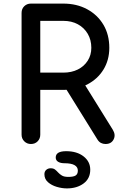

<svg xmlns="http://www.w3.org/2000/svg" viewBox="-20 -801 672 1068"><path d="M152 0Q130 0 115 -15Q100 -30 100 -52V-729Q100 -752 115 -766.5Q130 -781 152 -781H332Q407 -781 465 -749.5Q523 -718 555.5 -663Q588 -608 588 -535Q588 -467 555.5 -414Q523 -361 465 -331Q407 -301 332 -301H204V-52Q204 -30 189.5 -15Q175 0 152 0ZM567 0Q553 0 541.5 -6Q530 -12 522 -25L342 -315L443 -344L607 -80Q625 -51 612 -25.5Q599 0 567 0ZM204 -397H332Q378 -397 413 -414.5Q448 -432 468 -463.5Q488 -495 488 -535Q488 -579 468 -613Q448 -647 413 -666Q378 -685 332 -685H204ZM352 247Q325 247 296 238.5Q267 230 247 212.5Q227 195 227 168Q227 153 237 144Q247 135 262 135Q277 135 286 142Q295 149 303.5 158.5Q312 168 324.5 175.5Q337 183 360 183Q389 183 401 175Q413 167 413 148Q413 128 394.5 117.5Q376 107 338 107Q317 107 303.5 99Q290 91 290 75Q290 40 348 40Q408 40 445 69Q482 98 482 143Q482 192 445 219.5Q408 247 352 247Z"/></svg>

Font: Comfortaa
Style: Bold
Weight: 700
Designer: Johan Aakerlund
Foundry: Johan Aakerlund
Version: Version 3.104; ttfautohint (v1.8.1.43-b0c9)